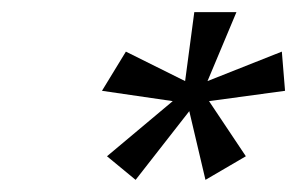

<svg xmlns="http://www.w3.org/2000/svg" viewBox="-20 -710 495 318"><path d="M204.6 -412.1 157.2 -451.2 266.1 -542.5 148.9 -559.6 188.5 -624.5 286.6 -575.7 301.8 -689.9H371.6L323.7 -575.7L446.8 -624.5L452.1 -559.6L326.2 -542.5L387.2 -451.2L320.3 -412.1L293.5 -525.9Z"/></svg>

Font: HK Grotesk Legacy
Style: Italic
Weight: 400
Italic angle: -13°
Designer: Alfredo Marco Pradil
Foundry: Hanken Design Co.
Version: Version 2.022;PS 002.022;hotconv 1.0.88;makeotf.lib2.5.64775